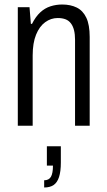

<svg xmlns="http://www.w3.org/2000/svg" viewBox="-20 -558 473 852"><path d="M59 0V-526H111L117 -452H122Q138 -484 158.5 -503Q179 -522 204 -530Q229 -538 256 -538Q293 -538 320.5 -524.5Q348 -511 363 -479.5Q378 -448 378 -394V0H313V-382Q313 -406 308.5 -424Q304 -442 294.5 -454.5Q285 -467 270.5 -472.5Q256 -478 236 -478Q206 -478 180.5 -459.5Q155 -441 140 -404Q125 -367 125 -312V0ZM176 274V242Q197 242 206 226.5Q215 211 215 177H188V91H250V163Q250 203 242 227.5Q234 252 218 263Q202 274 176 274Z"/></svg>

Font: Archivo Condensed Light
Style: Regular
Weight: 300
Width: 3
Designer: Hector Gatti
Foundry: Omnibus-Type
Version: Version 2.001